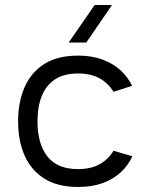

<svg xmlns="http://www.w3.org/2000/svg" viewBox="-20 -732 594 763"><path d="M431 -367Q411 -401 376 -420.5Q341 -440 290 -440Q235 -440 199.5 -417Q164 -394 146.5 -351.5Q129 -309 129 -250Q129 -160 168.5 -110Q208 -60 290 -60Q341 -60 376 -79.5Q411 -99 431 -133L506 -111Q489 -74 459 -46.5Q429 -19 387 -4Q345 11 290 11Q209 11 156.5 -22Q104 -55 78 -113.5Q52 -172 52 -250Q52 -327 78 -386Q104 -445 156.5 -478Q209 -511 290 -511Q344 -511 385.5 -496Q427 -481 457 -454.5Q487 -428 505 -391ZM356 -712H425L323 -563H253Z"/></svg>

Font: Nata Sans
Style: Regular
Weight: 400
Designer: Daniel Uzquiano Cruz
Version: Version 1.001